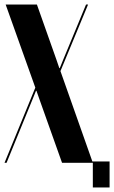

<svg xmlns="http://www.w3.org/2000/svg" viewBox="-30 -719 504 848"><path d="M133 -699H-5L126 -332L-10 0H-1L114 -281L129 -318H131L144 -281L244 0H380L237 -405L359 -699H350L249 -455L234 -418H232L219 -456ZM356 0H380V109H454V-6H356Z"/></svg>

Font: Moniqa Black
Style: Regular
Weight: 900
Designer: Rajesh Rajput
Foundry: Rajesh Rajput
Version: Version 1.000